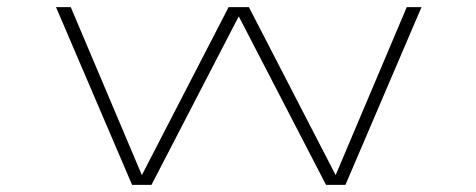

<svg xmlns="http://www.w3.org/2000/svg" viewBox="-20 -520 1340 540"><path d="M351.5 0 137.5 -500H179L379 -27.5L623 -500H680L924 -27.5L1124 -500H1165.5L951.5 0H897L651.5 -474L406 0Z"/></svg>

Font: Trispace Expanded Thin
Style: Regular
Weight: 100
Width: 7
Designer: Tyler Finck
Foundry: Etcetera Type Company
Version: Version 1.210; ttfautohint (v1.8.3)